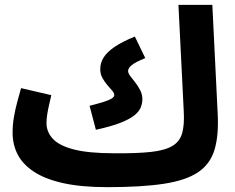

<svg xmlns="http://www.w3.org/2000/svg" viewBox="-20 -752 971 793"><path d="M424 21 450 -119Q545 -118 603.5 -124.5Q662 -131 692.5 -149.5Q723 -168 732.5 -202.5Q742 -237 739 -291L717 -732H857L879 -284Q884 -193 866 -133.5Q848 -74 798 -40.5Q748 -7 657 7Q566 21 424 21ZM376 -216 350 -315Q385 -324 407.5 -331Q430 -338 441 -345Q452 -352 452 -359Q452 -368 443 -378Q434 -388 423 -401Q412 -414 403 -430Q394 -446 394 -467Q394 -492 408 -514.5Q422 -537 453.5 -558.5Q485 -580 537 -601L580 -512Q538 -495 523.5 -482.5Q509 -470 509 -459Q509 -450 518 -438Q527 -426 538.5 -411.5Q550 -397 559 -379.5Q568 -362 568 -342Q568 -326 561.5 -309Q555 -292 535.5 -276Q516 -260 478 -245Q440 -230 376 -216ZM424 21Q316 21 241.5 4.5Q167 -12 120.5 -42.5Q74 -73 53 -114Q32 -155 32 -204Q32 -236 37.5 -268.5Q43 -301 51.5 -332Q60 -363 67 -388L192 -359Q188 -341 183 -320Q178 -299 175 -279.5Q172 -260 172 -244Q172 -207 198.5 -178.5Q225 -150 286 -134.5Q347 -119 450 -119L470 -11Z"/></svg>

Font: Noto Sans
Style: Bold
Weight: 700
Designer: Monotype Design Team
Foundry: Monotype Imaging Inc.
Version: Version 2.000;GOOG;noto-source:20170915:90ef993387c0; ttfaut